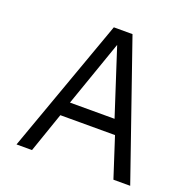

<svg xmlns="http://www.w3.org/2000/svg" viewBox="-114 -730 801 830"><g transform="rotate(20 286.0 -315.0)"><path d="M310.5 -559.1 409.2 -254.9H204.1ZM494.6 -5.9H571.8L356.9 -625.5H271L48.8 -5.9H120.1L183.6 -189.5H435.1Z"/></g></svg>

Font: Meera New
Style: Regular
Weight: 400
Designer: Hussain K H
Foundry: RIT
Version: 1.4.1